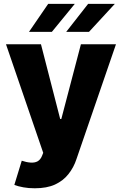

<svg xmlns="http://www.w3.org/2000/svg" viewBox="-20 -776 635 1000"><path d="M161.1 204.6Q128.4 204.6 102.1 199.7Q72.3 194.3 54.7 187L93.3 61Q117.2 69.3 139.6 70.8Q160.2 72.3 175.3 64.5Q190.9 55.7 198.7 36.1L205.1 20L11.2 -545.4H193.4L293.5 -156.2H299.3L401.4 -545.4H584L378.4 52.2Q364.3 95.7 336.4 130.9Q309.6 165 266.6 185.1Q224.1 204.6 161.1 204.6ZM443.4 -609.9H324.7L439 -755.9H578.1ZM250 -609.9H130.9L231 -755.9H369.6Z"/></svg>

Font: My Font
Style: Regular
Weight: 500
Designer: Rasmus Andersson
Foundry: rsms
Version: Version 0.001